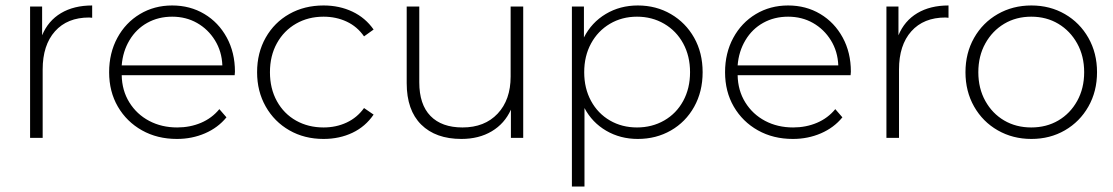

<svg xmlns="http://www.w3.org/2000/svg" viewBox="-20 -504 4071 702"><path d="M317 -484V-439L306 -440Q226 -440 181 -389.5Q136 -339 136 -250V0H90V-480H134V-375Q156 -428 203 -456Q250 -484 317 -484Z M838 -229H425Q426 -173 453 -129.5Q480 -86 525.5 -62Q571 -38 628 -38Q675 -38 715 -55Q755 -72 782 -105L808 -75Q777 -37 729.5 -16.5Q682 4 627 4Q555 4 499 -27.5Q443 -59 411 -114Q379 -169 379 -240Q379 -310 409 -365.5Q439 -421 491.5 -452.5Q544 -484 609.5 -484Q675 -484 727 -453Q779 -422 809 -367Q839 -312 839 -242ZM425 -265H793Q791 -316 766 -356.5Q741 -397 700.5 -420Q660 -443 609.5 -443Q559 -443 518.5 -420.5Q478 -398 453.5 -357Q429 -316 425 -265Z M920 -240Q920 -311 951.5 -366.5Q983 -422 1038 -453Q1093 -484 1163 -484Q1221 -484 1268.5 -461.5Q1316 -439 1346 -396L1311 -371Q1286 -407 1247.5 -425Q1209 -443 1163 -443Q1107 -443 1062.5 -417.5Q1018 -392 992.5 -346Q967 -300 967 -240Q967 -180 992.5 -134Q1018 -88 1062.5 -63Q1107 -38 1163 -38Q1209 -38 1247.5 -56Q1286 -74 1311 -109L1346 -85Q1316 -41 1268.5 -18.5Q1221 4 1163 4Q1093 4 1038 -27.5Q983 -59 951.5 -114.5Q920 -170 920 -240Z M1893 -480V0H1848V-103Q1825 -52 1778 -24Q1731 4 1667 4Q1573 4 1520 -48.5Q1467 -101 1467 -200V-480H1513V-203Q1513 -122 1554 -80Q1595 -38 1671 -38Q1752 -38 1799.5 -88.5Q1847 -139 1847 -224V-480Z M2312 4Q2248 4 2196.5 -26Q2145 -56 2117 -109V178H2071V-480H2115V-367Q2143 -422 2195 -453Q2247 -484 2312 -484Q2379 -484 2433 -452.5Q2487 -421 2518 -366Q2549 -311 2549 -240Q2549 -169 2518 -113.5Q2487 -58 2433 -27Q2379 4 2312 4ZM2309 -38Q2364 -38 2408.5 -63.5Q2453 -89 2478 -135Q2503 -181 2503 -240Q2503 -299 2478 -345Q2453 -391 2408.5 -417Q2364 -443 2309 -443Q2254 -443 2210 -417Q2166 -391 2141 -345Q2116 -299 2116 -240Q2116 -181 2141 -135Q2166 -89 2210 -63.5Q2254 -38 2309 -38Z M3090 -229H2677Q2678 -173 2705 -129.5Q2732 -86 2777.5 -62Q2823 -38 2880 -38Q2927 -38 2967 -55Q3007 -72 3034 -105L3060 -75Q3029 -37 2981.5 -16.5Q2934 4 2879 4Q2807 4 2751 -27.5Q2695 -59 2663 -114Q2631 -169 2631 -240Q2631 -310 2661 -365.5Q2691 -421 2743.5 -452.5Q2796 -484 2861.5 -484Q2927 -484 2979 -453Q3031 -422 3061 -367Q3091 -312 3091 -242ZM2677 -265H3045Q3043 -316 3018 -356.5Q2993 -397 2952.5 -420Q2912 -443 2861.5 -443Q2811 -443 2770.5 -420.5Q2730 -398 2705.5 -357Q2681 -316 2677 -265Z M3448 -484V-439L3437 -440Q3357 -440 3312 -389.5Q3267 -339 3267 -250V0H3221V-480H3265V-375Q3287 -428 3334 -456Q3381 -484 3448 -484Z M3751 4Q3683 4 3628 -27.5Q3573 -59 3541.5 -114.5Q3510 -170 3510 -240Q3510 -310 3541.5 -365.5Q3573 -421 3628 -452.5Q3683 -484 3751 -484Q3819 -484 3873.5 -452.5Q3928 -421 3959.5 -365.5Q3991 -310 3991 -240Q3991 -170 3959.5 -114.5Q3928 -59 3873.5 -27.5Q3819 4 3751 4ZM3750.5 -38Q3806 -38 3849.5 -63.5Q3893 -89 3918.5 -135Q3944 -181 3944 -240Q3944 -299 3918.5 -345Q3893 -391 3849.5 -417Q3806 -443 3750.5 -443Q3695 -443 3651.5 -417Q3608 -391 3582.5 -345Q3557 -299 3557 -240Q3557 -181 3582.5 -135Q3608 -89 3651.5 -63.5Q3695 -38 3750.5 -38Z"/></svg>

Font: Montserrat Ace
Style: Light
Weight: 300
Designer: Julieta Ulanovsky
Foundry: Julieta Ulanovsky
Version: Version 1